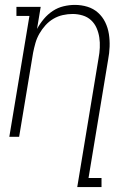

<svg xmlns="http://www.w3.org/2000/svg" viewBox="-20 -558 540 783"><path d="M295 205 382 -321Q386 -342 387 -363.5Q388 -385 385 -405Q382 -425 374 -443.5Q366 -462 351.5 -475.5Q337 -489 317 -495Q297 -501 276 -501Q256 -501 236 -496.5Q216 -492 198 -481.5Q180 -471 165.5 -455Q151 -439 140.5 -420.5Q130 -402 124.5 -382.5Q119 -363 115 -343L58 0H18L100 -493H47V-530H146L131 -440Q143 -462 159 -481Q175 -500 195.5 -513.5Q216 -527 239.5 -532.5Q263 -538 285 -538Q312 -538 336.5 -530.5Q361 -523 379.5 -506.5Q398 -490 409 -467.5Q420 -445 424 -419.5Q428 -394 427 -367.5Q426 -341 421 -315L341 168H394V205Z"/></svg>

Font: Iosevka Slab Extralight
Style: Italic
Weight: 200
Italic angle: -9°
Monospace: yes
Designer: Belleve Invis
Foundry: Belleve Invis
Version: Version 11.1.1; ttfautohint (v1.8.3)